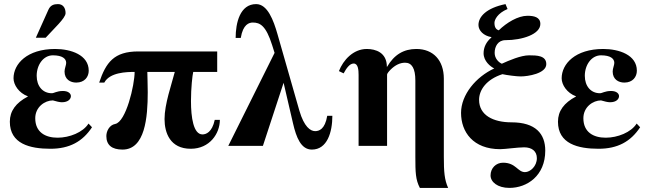

<svg xmlns="http://www.w3.org/2000/svg" viewBox="-20 -712 3159 937"><path d="M155 -528H203L266 -595C285 -616 300 -635 300 -648C300 -674 287 -692 263 -692C243 -692 226 -687 216 -664ZM412 -109C385 -66 319 -40 261 -40C201 -40 152 -67 152 -135C152 -190 199 -222 238 -222C255 -217 271 -213 282 -213C313 -213 326 -229 326 -243C326 -255 314 -268 287 -268C257 -268 244 -257 233 -257C188 -257 159 -292 159 -342C159 -396 192 -442 238 -442C284 -442 303 -426 303 -405C303 -394 295 -378 295 -363C295 -324 324 -309 352 -309C393 -309 413 -337 413 -367C413 -444 326 -473 249 -473C112 -473 46 -400 46 -330C46 -298 72 -258 116 -242V-241C57 -210 28 -170 28 -118C28 -10 126 14 226 14C319 14 383 -21 429 -91Z M1040 -361V-461H655C536 -461 497 -407 464 -309H489C516 -359 597 -361 637 -361C637 -297 595 -117 542 -107C514 -102 499 -72 499 -48C499 -4 526 18 578 18C688 18 701 -139 701 -262C701 -306 699 -340 699 -361H833C817 -299 783 -204 783 -131C783 -64 810 14 911 14C1003 14 1053 -60 1053 -127H1028C1015 -66 985 -56 968 -56C924 -56 912 -139 912 -219C912 -283 919 -345 923 -361Z M1155 -527C1166 -594 1196 -602 1214 -602C1249 -602 1278 -587 1308 -492L1320 -454L1094 0H1263L1364 -308L1410 -110C1426 -41 1449 18 1502 18C1577 18 1602 -67 1602 -147H1577C1566 -80 1536 -72 1518 -72C1495 -72 1464 -93 1441 -172L1334 -546C1315 -612 1286 -692 1230 -692C1151 -692 1130 -600 1130 -527Z M1869 0V-348C1869 -352 1875 -361 1886 -372C1908 -394 1932 -406 1957 -406C1990 -406 2007 -378 2007 -319V53C2007 129 2008 165 2029 205H2167C2149 165 2146 127 2146 52V-328C2146 -418 2094 -473 2012 -473C1951 -473 1904 -446 1869 -386H1868C1868 -456 1813 -473 1770 -473C1704 -473 1655 -419 1634 -365L1657 -354C1670 -378 1686 -402 1706 -402C1728 -402 1730 -370 1730 -346V0Z M2447 -692C2354 -673 2315 -631 2315 -590C2315 -563 2340 -537 2378 -531V-529C2352 -507 2340 -480 2340 -452C2340 -414 2373 -387 2392 -378C2303 -337 2230 -250 2230 -161C2230 -68 2289 16 2421 16C2445 16 2506 7 2538 7C2576 7 2600 26 2600 60C2600 99 2568 128 2542 128C2506 128 2498 82 2435 82C2400 82 2374 109 2374 144C2374 176 2408 205 2466 205C2552 205 2641 146 2641 23C2641 -59 2594 -115 2476 -115C2388 -115 2318 -149 2318 -225C2318 -273 2354 -325 2432 -350C2454 -345 2501 -339 2521 -339C2556 -339 2646 -353 2646 -399C2646 -441 2600 -442 2562 -442C2522 -442 2464 -417 2429 -401C2413 -408 2394 -427 2394 -454C2394 -485 2410 -516 2447 -516C2529 -516 2617 -545 2617 -595C2617 -629 2585 -635 2554 -635C2508 -635 2453 -602 2414 -564C2410 -566 2393 -569 2393 -600C2393 -615 2407 -647 2457 -668Z M3087 -109C3060 -66 2994 -40 2936 -40C2876 -40 2827 -67 2827 -135C2827 -190 2874 -222 2913 -222C2930 -217 2946 -213 2957 -213C2988 -213 3001 -229 3001 -243C3001 -255 2989 -268 2962 -268C2932 -268 2919 -257 2908 -257C2863 -257 2834 -292 2834 -342C2834 -396 2867 -442 2913 -442C2959 -442 2978 -426 2978 -405C2978 -394 2970 -378 2970 -363C2970 -324 2999 -309 3027 -309C3068 -309 3088 -337 3088 -367C3088 -444 3001 -473 2924 -473C2787 -473 2721 -400 2721 -330C2721 -298 2747 -258 2791 -242V-241C2732 -210 2703 -170 2703 -118C2703 -10 2801 14 2901 14C2994 14 3058 -21 3104 -91Z"/></svg>

Font: XITS Math
Style: Bold
Weight: 700
Designer: MicroPress Inc., with final additions and corrections provided by Coen Hoffman, Elsevier (retired)
Version: Version 1.105